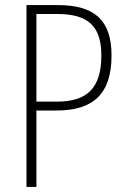

<svg xmlns="http://www.w3.org/2000/svg" viewBox="-20 -734 497 754"><path d="M207 -714H84V0H123V-300H202C346 -300 418 -365 418 -516C418 -658 348 -714 207 -714ZM205 -679C323 -679 378 -634 378 -516C378 -384 318 -335 204 -335H123V-679Z"/></svg>

Font: Noto Sans Devanagari Condensed ExtraLight
Style: Regular
Weight: 200
Width: 3
Designer: Jelle Bosma - Monotype Design Team
Foundry: Monotype Imaging Inc.
Version: Version 2.004